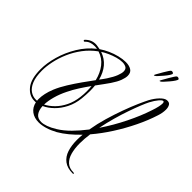

<svg xmlns="http://www.w3.org/2000/svg" viewBox="-283 -1146 1481 1481"><g transform="rotate(45 457.0 -406.0)"><path d="M753 144Q694 144 658.5 117Q623 90 608 43.5Q593 -3 593 -63Q593 -92 596 -122Q558 -82 518.5 -49.5Q479 -17 441 5Q399 28 360.5 39.5Q322 51 289 51Q240 51 207 26.5Q174 2 164 -44Q160 -43 156.5 -43Q153 -43 149 -43Q91 -43 50 -94Q9 -145 9 -250Q9 -317 31 -394.5Q53 -472 97 -545Q141 -618 206 -669Q203 -669 200 -669.5Q197 -670 194 -670Q190 -671 185 -671Q180 -671 175 -671Q154 -671 134.5 -664Q115 -657 100 -640Q98 -638 95 -638Q91 -638 88 -642Q85 -646 89 -650Q124 -688 173 -688Q178 -688 183 -687.5Q188 -687 193 -686L222 -681Q252 -702 289 -718.5Q326 -735 364.5 -744.5Q403 -754 436 -754Q473 -754 497 -739Q521 -724 521 -689Q521 -667 509 -634.5Q497 -602 468 -559Q457 -542 437.5 -516Q418 -490 395 -458Q398 -430 398 -400Q398 -380 396.5 -359Q395 -338 393 -315Q386 -251 360 -200Q334 -149 297.5 -113.5Q261 -78 221 -60Q223 -17 242 9Q261 35 300 35Q323 35 354 24Q385 13 424 -11Q471 -40 516 -85.5Q561 -131 604 -187Q616 -259 637.5 -332.5Q659 -406 683.5 -473Q708 -540 730.5 -591Q753 -642 767 -669Q789 -710 816.5 -738.5Q844 -767 866 -770Q893 -773 903.5 -756Q914 -739 914 -713Q914 -678 901 -639Q876 -560 835.5 -476.5Q795 -393 744 -313Q693 -233 635 -165Q631 -137 629 -110.5Q627 -84 627 -59Q627 -3 639 40.5Q651 84 678.5 109Q706 134 752 134Q760 134 760 139Q760 144 753 144ZM649 -250Q712 -343 762 -444.5Q812 -546 840 -632Q852 -667 857 -690.5Q862 -714 862 -727Q862 -746 852 -746Q842 -746 822 -722.5Q802 -699 782 -661Q771 -640 754 -598Q737 -556 717.5 -500Q698 -444 680 -380Q662 -316 649 -250ZM385 -512Q396 -526 405 -539Q414 -552 421 -562Q451 -608 463 -639.5Q475 -671 475 -690Q475 -717 457.5 -726Q440 -735 418 -735Q391 -735 359.5 -726Q328 -717 298 -703.5Q268 -690 245 -675Q300 -656 334.5 -615Q369 -574 385 -512ZM149 -58Q152 -58 155 -58Q158 -58 162 -59Q161 -64 161 -69Q161 -74 161 -79Q161 -105 168 -137.5Q175 -170 190 -207Q210 -255 241.5 -305.5Q273 -356 307 -404Q341 -452 370 -491Q355 -554 319.5 -600Q284 -646 228 -663Q174 -624 135 -572Q96 -520 71.5 -463Q47 -406 35.5 -350.5Q24 -295 24 -250Q24 -182 41.5 -139.5Q59 -97 87.5 -77.5Q116 -58 149 -58ZM221 -76Q257 -94 290.5 -127.5Q324 -161 347.5 -209Q371 -257 378 -317Q380 -334 381 -349.5Q382 -365 382 -381Q382 -411 379 -436Q351 -397 323 -353.5Q295 -310 275 -268Q250 -218 236 -167.5Q222 -117 221 -76ZM731 -837Q723 -833 721 -836Q721 -838 727.5 -850Q734 -862 743 -877Q752 -892 756 -900Q767 -918 777.5 -935Q788 -952 793 -954Q798 -957 806 -955Q814 -953 817 -947Q819 -942 808.5 -925.5Q798 -909 781.5 -889.5Q765 -870 750.5 -854.5Q736 -839 731 -837ZM669 -837Q661 -833 659 -836Q659 -838 665.5 -850Q672 -862 681 -877Q690 -892 694 -900Q705 -918 715.5 -935Q726 -952 731 -954Q736 -957 744 -955Q752 -953 755 -947Q757 -942 746.5 -925.5Q736 -909 719.5 -889.5Q703 -870 688.5 -854.5Q674 -839 669 -837Z"/></g></svg>

Font: Mea Culpa
Style: Regular
Weight: 400
Designer: Robert E. Leuschke
Foundry: Robert E. Leuschke
Version: Version 1.010; ttfautohint (v1.8.3)